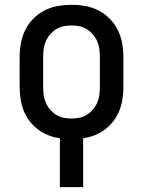

<svg xmlns="http://www.w3.org/2000/svg" viewBox="-20 -562 590 792"><path d="M227 210V8Q202 5 178.5 -4.5Q155 -14 135.5 -29Q116 -44 101 -64Q86 -84 77 -107.5Q68 -131 64.5 -155.5Q61 -180 61 -205V-325Q61 -354 66 -382.5Q71 -411 83.5 -437Q96 -463 116.5 -484Q137 -505 163 -518.5Q189 -532 217.5 -537Q246 -542 275 -542Q304 -542 332.5 -537Q361 -532 387 -518.5Q413 -505 433.5 -484Q454 -463 466.5 -437Q479 -411 484 -382.5Q489 -354 489 -325V-205Q489 -180 485.5 -155.5Q482 -131 473 -107.5Q464 -84 449 -64Q434 -44 414.5 -29Q395 -14 371.5 -4.5Q348 5 323 8V210ZM275 -73Q292 -73 308.5 -76.5Q325 -80 339 -89Q353 -98 364 -111Q375 -124 381.5 -139.5Q388 -155 390 -171.5Q392 -188 392 -205V-325Q392 -342 390 -358.5Q388 -375 381.5 -390.5Q375 -406 364 -419Q353 -432 339 -441Q325 -450 308.5 -453.5Q292 -457 275 -457Q258 -457 241.5 -453.5Q225 -450 211 -441Q197 -432 186 -419Q175 -406 168.5 -390.5Q162 -375 160 -358.5Q158 -342 158 -325V-205Q158 -188 160 -171.5Q162 -155 168.5 -139.5Q175 -124 186 -111Q197 -98 211 -89Q225 -80 241.5 -76.5Q258 -73 275 -73Z"/></svg>

Font: Lode Dark Term
Style: Bold
Weight: 700
Monospace: yes
Designer: Belleve Invis
Foundry: Belleve Invis
Version: Version 29.2.0